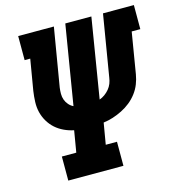

<svg xmlns="http://www.w3.org/2000/svg" viewBox="-109 -830 859 925"><g transform="rotate(-15 321.0 -367.5)"><path d="M118 0V-120H190L208 -227Q183 -232 159.5 -243Q136 -254 117.5 -270.5Q99 -287 86 -309Q73 -331 67 -355.5Q61 -380 62 -407Q63 -434 67 -461L93 -615H65V-735H243L194 -443Q192 -428 192 -412.5Q192 -397 197 -383Q202 -369 212 -357.5Q222 -346 235 -340L300 -735H430L365 -338Q379 -343 391.5 -352Q404 -361 414 -373Q424 -385 429.5 -399Q435 -413 437 -428L488 -735H642V-615H599L565 -410Q561 -386 552 -363Q543 -340 527.5 -319.5Q512 -299 492 -283Q472 -267 449 -255.5Q426 -244 402.5 -236.5Q379 -229 355 -226L337 -120H393V0Z"/></g></svg>

Font: Iosevka Curly Slab HvEx
Style: Italic
Weight: 900
Width: 7
Italic angle: -9°
Monospace: yes
Designer: Belleve Invis
Foundry: Belleve Invis
Version: Version 11.1.0; ttfautohint (v1.8.3)